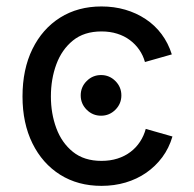

<svg xmlns="http://www.w3.org/2000/svg" viewBox="-20 -573 611 604"><path d="M297.9 -209Q271.5 -209 252.7 -227.8Q233.9 -246.6 233.9 -272.9Q233.9 -299.3 252.7 -318.1Q271.5 -336.9 297.9 -336.9Q324.2 -336.9 343 -318.1Q361.8 -299.3 361.8 -272.9Q361.8 -246.6 343 -227.8Q324.2 -209 297.9 -209ZM299.3 11.7Q225.1 11.7 169.2 -23.4Q113.3 -58.6 82 -122.1Q50.8 -185.5 50.8 -269.5Q50.8 -355 82 -418.7Q113.3 -482.4 169.2 -517.6Q225.1 -552.7 299.3 -552.7Q338.9 -552.7 374 -542.5Q409.2 -532.2 438.2 -512.9Q467.3 -493.7 488.3 -465.6Q509.3 -437.5 520.5 -401.9L436 -377.9Q430.2 -398.9 418 -416.5Q405.8 -434.1 388.4 -447Q371.1 -460 348.6 -467Q326.2 -474.1 299.3 -474.1Q244.6 -474.1 209.5 -445.6Q174.3 -417 157.2 -370.6Q140.1 -324.2 140.1 -269.5Q140.1 -215.8 157.2 -169.7Q174.3 -123.5 209.5 -95.2Q244.6 -66.9 299.3 -66.9Q326.7 -66.9 349.6 -74.2Q372.6 -81.5 390.4 -95Q408.2 -108.4 420.4 -127Q432.6 -145.5 438.5 -167.5L522.5 -143.6Q511.7 -106.9 490.5 -78.4Q469.2 -49.8 439.9 -29.5Q410.6 -9.3 375 1.2Q339.4 11.7 299.3 11.7Z"/></svg>

Font: Inter Variable LoSnoCo
Style: Regular
Weight: 400
Designer: Rasmus Andersson
Foundry: rsms
Version: Version 4.000;git-a52131595; featfreeze: case,dlig,ss01,ss02